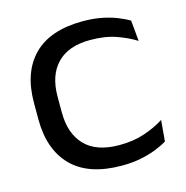

<svg xmlns="http://www.w3.org/2000/svg" viewBox="-100 -748 828 857"><g transform="rotate(-15 314.0 -320.0)"><path d="M360 14.5Q207.5 14.5 130 -63.2Q52.5 -141 52.5 -282.5V-358.5Q52.5 -499 129.2 -576.2Q206 -653.5 357 -653.5Q404.5 -653.5 443.5 -645.8Q482.5 -638 513.5 -625.8Q544.5 -613.5 566.5 -600L575.5 -504Q537.5 -528 486.5 -546Q435.5 -564 367 -564Q266 -564 213.8 -510Q161.5 -456 161.5 -358V-284.5Q161.5 -186.5 214.2 -131.8Q267 -77 373 -77Q438.5 -77 490.5 -94.8Q542.5 -112.5 581 -137.5L572.5 -40Q550.5 -26.5 519 -14Q487.5 -1.5 447.8 6.5Q408 14.5 360 14.5Z"/></g></svg>

Font: Anek Gurmukhi Medium SemiExpanded
Style: Regular
Weight: 500
Width: 6
Version: Version 1.003